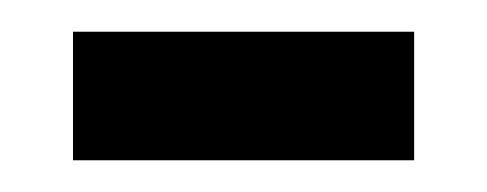

<svg xmlns="http://www.w3.org/2000/svg" viewBox="-20 -330 307 121"><path d="M26 -229V-310H241V-229Z"/></svg>

Font: Noto Sans Display Condensed
Style: Regular
Weight: 400
Width: 3
Designer: Monotype Design Team
Foundry: Monotype Imaging Inc.
Version: Version 1.900